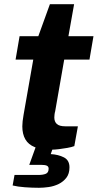

<svg xmlns="http://www.w3.org/2000/svg" viewBox="-20 -699 464 912"><path d="M224 12Q176 12 145.5 0Q115 -12 100.5 -37Q86 -62 86 -99Q86 -110 87.5 -123.5Q89 -137 92 -154L138 -416H54L73 -527H162L217 -679H332L305 -527H424L405 -416H285L242 -170Q240 -164 239 -155Q238 -146 238 -141Q238 -121 250 -110Q262 -99 291 -99H350L333 -5Q320 0 300 3.5Q280 7 260 9.5Q240 12 224 12ZM165 193Q133 193 98.5 190.5Q64 188 40 182L49 132H163Q184 132 197.5 126.5Q211 121 211 102Q211 92 202.5 88Q194 84 174 84H119L158 -24H241L221 33Q257 35 283.5 48.5Q310 62 310 96Q310 126 295.5 145Q281 164 258.5 175Q236 186 211 189.5Q186 193 165 193Z"/></svg>

Font: Archivo SemiExpanded
Style: Bold Italic
Weight: 700
Width: 6
Italic angle: -10°
Designer: Hector Gatti
Foundry: Omnibus-Type
Version: Version 2.001